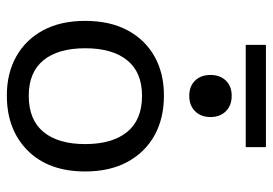

<svg xmlns="http://www.w3.org/2000/svg" viewBox="-138 -644 797 561"><g transform="rotate(90 260.5 -363.5)"><path d="M259 -444Q326 -444 375.5 -416.5Q425 -389 453 -337.5Q481 -286 481 -214Q481 -107 420 -46Q359 15 259 15Q194 15 145 -12.5Q96 -40 68.5 -91Q41 -142 41 -214Q41 -286 68.5 -337.5Q96 -389 145 -416.5Q194 -444 259 -444ZM260 -380Q191 -380 156 -336.5Q121 -293 121 -214Q121 -135 156 -92Q191 -49 260 -49Q330 -49 365.5 -92Q401 -135 401 -214Q401 -293 365.5 -336.5Q330 -380 260 -380ZM260 -642Q288 -642 305 -625Q322 -608 322 -580Q322 -552 305 -535Q288 -518 260 -518Q232 -518 215.5 -535Q199 -552 199 -580Q199 -608 215.5 -625Q232 -642 260 -642ZM111 -742H410V-683H111Z"/></g></svg>

Font: Podkova VF Beta
Style: Regular
Weight: 400
Designer: Ilya Yudin
Foundry: Cyreal (www.cyreal.org)
Version: Version 2.100